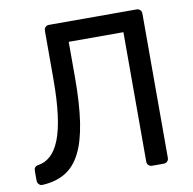

<svg xmlns="http://www.w3.org/2000/svg" viewBox="-79 -779 862 858"><g transform="rotate(-10 352.5 -350.0)"><path d="M543.1 0Q532.9 0 526.6 -6.4Q520.2 -12.7 520.2 -22.9V-610H272V-449Q272 -328.8 259.1 -244.5Q246.1 -160.3 219.1 -107.6Q192.1 -54.9 149.5 -29.5Q106.9 -4.1 46.7 -0.8Q36.6 0 29.7 -7.2Q22.8 -14.4 22.8 -24.6V-68.8Q22.8 -89.2 44.1 -91.7Q75 -96.7 99.2 -118.9Q123.5 -141.1 140.8 -184.3Q158 -227.6 166.9 -296.4Q175.8 -365.1 175.8 -461.5V-677.1Q175.8 -687.3 182.2 -693.6Q188.6 -700 198.8 -700H594.5Q605.5 -700 611.9 -693.6Q618.2 -687.3 618.2 -676.3V-22.9Q618.2 -12.7 611.9 -6.4Q605.5 0 594.5 0Z"/></g></svg>

Font: Rubik Light
Style: Regular
Weight: 300
Designer: Hubert and Fischer
Foundry: Hubert and Fischer
Version: Version 2.300;gftools[0.9.30]